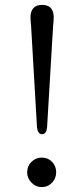

<svg xmlns="http://www.w3.org/2000/svg" viewBox="-20 -754 340 781"><path d="M151.5 -734Q176.5 -734 187.5 -720.2Q198.5 -706.5 198.5 -685Q198.5 -677.5 197.8 -667.8Q197 -658 196 -648.5L171.5 -236Q168.5 -208 151.5 -208Q134 -208 130.5 -235.5L106.5 -648.5Q105.5 -658 104.8 -667.8Q104 -677.5 104 -685Q104 -706.5 115.2 -720.2Q126.5 -734 151.5 -734ZM149.5 7Q125.5 7 108 -11Q90.5 -29 90.5 -53Q90.5 -78.5 108 -95.8Q125.5 -113 149.5 -113Q175 -113 191.8 -95.8Q208.5 -78.5 208.5 -53Q208.5 -29 191.8 -11Q175 7 149.5 7Z"/></svg>

Font: Fraunces 9pt Soft Light
Style: Regular
Weight: 300
Version: Version 1.000;[0bf87f6ff]